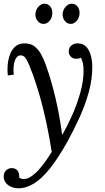

<svg xmlns="http://www.w3.org/2000/svg" viewBox="-32 -745 566 1036"><path d="M64 271Q30 269 9 251.5Q-12 234 -12 208Q-12 185 2 173.5Q16 162 29 162Q74 162 72 214Q78 217 83 219Q88 221 94 221Q116 222 139.5 205Q163 188 184.5 162.5Q206 137 222.5 112.5Q239 88 247 75Q238 17 226 -44.5Q214 -106 198.5 -167.5Q183 -229 164.5 -286.5Q146 -344 125 -395Q118 -412 107 -430Q96 -448 76 -446Q57 -444 47.5 -416Q38 -388 42 -342L10 -338Q7 -365 9.5 -395Q12 -425 22 -451.5Q32 -478 51 -494.5Q70 -511 101 -511Q135 -511 156.5 -493Q178 -475 191.5 -449Q205 -423 214 -398Q233 -347 251 -281Q269 -215 282.5 -146.5Q296 -78 303 -19H305Q333 -68 359 -127Q385 -186 402 -247.5Q419 -309 419 -363Q419 -388 414.5 -407Q410 -426 404 -434Q400 -431 393.5 -429.5Q387 -428 379 -428Q361 -428 350 -439.5Q339 -451 339 -467Q339 -489 353.5 -500Q368 -511 386 -511Q417 -511 434 -492Q451 -473 458.5 -444Q466 -415 466 -383Q466 -317 447 -248Q428 -179 397.5 -112Q367 -45 333 17Q283 107 237.5 164Q192 221 149 246.5Q106 272 64 271ZM350 -616Q331 -616 318 -632Q305 -648 306 -670Q308 -693 322.5 -709Q337 -725 355 -725Q375 -725 387 -709Q399 -693 397 -670Q396 -648 381.5 -632Q367 -616 350 -616ZM203 -616Q184 -616 171 -632Q158 -648 159 -670Q161 -693 175.5 -709Q190 -725 208 -725Q228 -725 240 -709Q252 -693 250 -670Q249 -648 235 -632Q221 -616 203 -616Z"/></svg>

Font: Lora Italic
Style: Italic
Weight: 400
Italic angle: -3°
Designer: Olga Karpushina, Alexei Vanyashin (Cyrillic)
Foundry: Cyreal
Version: Version 2.210; ttfautohint (v1.8.1.43-b0c9)